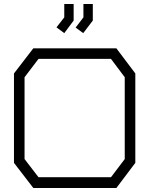

<svg xmlns="http://www.w3.org/2000/svg" viewBox="-20 -942 748 962"><path d="M563 0H147L50 -126V-574L147 -700H563L658 -574V-126ZM605 -555 536 -647H173L103 -555V-145L173 -54H536L605 -145ZM263 -805 302 -855V-922H349V-839L302 -776ZM359 -804 398 -855V-922H445V-839L397 -776Z"/></svg>

Font: Turret Road
Style: Regular
Weight: 400
Designer: Noponies
Foundry: Noponies
Version: Version 1.001; ttfautohint (v1.8)